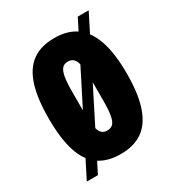

<svg xmlns="http://www.w3.org/2000/svg" viewBox="-151 -660 723 792"><g transform="rotate(-30 210.5 -264.0)"><path d="M210 12Q147 12 106 -16.5Q65 -45 45 -106Q25 -167 25 -264Q25 -360 45 -421Q65 -482 106 -511Q147 -540 210 -540Q273 -540 314 -511Q355 -482 376 -421Q397 -360 397 -264Q397 -167 376 -106Q355 -45 314 -16.5Q273 12 210 12ZM210 -100Q228 -100 238 -110.5Q248 -121 252.5 -146.5Q257 -172 257 -217V-309Q257 -355 252.5 -380.5Q248 -406 238 -417Q228 -428 210 -428Q193 -428 183 -417Q173 -406 168.5 -380.5Q164 -355 164 -309V-217Q164 -172 168.5 -146.5Q173 -121 183 -110.5Q193 -100 210 -100ZM31 40 339 -568H391L84 40Z"/></g></svg>

Font: Archivo ExtraCondensed ExtraBold
Style: Regular
Weight: 800
Width: 2
Designer: Hector Gatti
Foundry: Omnibus-Type
Version: Version 2.001